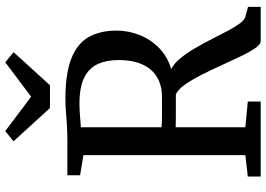

<svg xmlns="http://www.w3.org/2000/svg" viewBox="-162 -860 1022 738"><g transform="rotate(-90 349.0 -491.0)"><path d="M39.5 0V-49.5L121.7 -58.9V-681.4L44.2 -694.1V-743H174.7Q209.4 -743 238.1 -744.9Q266.7 -746.9 291.1 -748.7Q315.6 -750.6 337.8 -750.6Q435 -750.6 492.6 -728Q550.2 -705.5 575.3 -661.7Q600.4 -617.8 600.4 -553.7Q600.4 -508.6 583.5 -465.8Q566.6 -423 533.7 -390.6Q500.8 -358.3 452.6 -343.9Q474.4 -332.6 494.3 -308.3Q514.2 -283.9 532.5 -252.6Q550.9 -221.3 567.4 -188.7Q584 -156 598.9 -127.6Q613.9 -99.1 627.5 -80.7Q641.2 -62.2 653.2 -59.2L691.5 -48.6V0H559.9Q547.4 0 532.7 -21.2Q518 -42.4 501.6 -76.6Q485.1 -110.8 467.3 -150.2Q449.5 -189.6 430.8 -226.5Q412.1 -263.4 393.2 -290.5Q374.3 -317.6 355.3 -326.1Q344.3 -326.1 326.2 -326.1Q308.1 -326.1 288.5 -326.1Q268.9 -326.1 252.6 -326.2Q236.3 -326.4 228.9 -326.8V-58.9L327.8 -49.5V0ZM347.4 -379.6Q389 -379.6 420.4 -397.8Q451.9 -416 469.5 -453.1Q487.2 -490.3 487.2 -547Q487.2 -592.2 472 -625.8Q456.9 -659.5 420.1 -678.1Q383.4 -696.6 318.5 -696.6Q304.5 -696.6 289.3 -695.7Q274.2 -694.8 258.8 -693.4Q243.5 -692.1 228.9 -691.1V-381Q243.6 -379.8 267.5 -379.5Q291.3 -379.2 314 -379.4Q336.7 -379.6 347.4 -379.6ZM214.2 -981.8 346.4 -882.3 478.5 -981.8 517.5 -949.7 390.4 -810H302.6L174.9 -950Z"/></g></svg>

Font: Merriweather 7pt Light
Style: Regular
Weight: 300
Designer: Eben Sorkin
Foundry: Eben Sorkin
Version: Version 2.200;gftools[0.9.31]